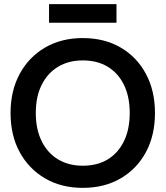

<svg xmlns="http://www.w3.org/2000/svg" viewBox="-20 -896 800 928"><path d="M380 12Q276 12 197.5 -34Q119 -80 75 -161Q31 -242 31 -350Q31 -457 75 -538.5Q119 -620 197.5 -666Q276 -712 380 -712Q485 -712 563.5 -666Q642 -620 685.5 -538.5Q729 -457 729 -350Q729 -242 685.5 -161Q642 -80 563.5 -34Q485 12 380 12ZM380 -95Q450 -95 500.5 -125.5Q551 -156 579 -213.5Q607 -271 607 -350Q607 -429 579 -486Q551 -543 500.5 -573.5Q450 -604 380 -604Q312 -604 261 -573.5Q210 -543 181.5 -486Q153 -429 153 -350Q153 -271 181.5 -213.5Q210 -156 261 -125.5Q312 -95 380 -95ZM217 -786V-876H543V-786Z"/></svg>

Font: Host Grotesk SemiBold
Style: Regular
Weight: 600
Designer: Doukan Karapınar
Foundry: Element Type
Version: Version 1.003